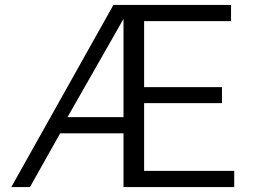

<svg xmlns="http://www.w3.org/2000/svg" viewBox="-20 -762 1038 782"><path d="M567 -66V-342H884V-407H567V-676H921V-742H442L26 0H102L225 -219H483V0H934V-66ZM255 -285 483 -685V-285Z"/></svg>

Font: Cheyenne Sans Light
Style: Regular
Weight: 300
Designer: The Public Sans project authors (U.S. Web Design System), Libre Franklin designed by Pablo Impallari and Rodrigo Fuenzal
Foundry: The Cheyenne Sans Project Authors
Version: Version 2.007